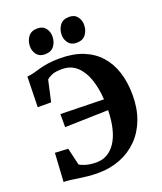

<svg xmlns="http://www.w3.org/2000/svg" viewBox="-174 -1087 1023 1210"><g transform="rotate(-20 337.0 -482.0)"><path d="M274.5 11Q238 11 207.5 8Q177 5 150.5 1Q124 -3 99 -6.5Q74 -10 48 -10.5L59.5 -202L147 -197.5L174 -83Q183 -74 214.5 -64.8Q246 -55.5 286.5 -55.5Q326 -55.5 358.2 -73.8Q390.5 -92 414.2 -127.5Q438 -163 451.5 -216.2Q465 -269.5 466.5 -340L175.5 -332V-419.5L465.5 -413Q460.5 -492 438.8 -552.8Q417 -613.5 378 -648Q339 -682.5 282 -682.5Q237 -682.5 214.2 -673Q191.5 -663.5 177.5 -650.5L146 -509H56L61 -713Q86 -715 107.8 -721Q129.5 -727 154.2 -734Q179 -741 212 -746Q245 -751 291.5 -751Q380 -751 446 -724.8Q512 -698.5 556.2 -649.2Q600.5 -600 622.5 -530.8Q644.5 -461.5 644.5 -376.5Q644.5 -286.5 617.2 -214.8Q590 -143 540 -92.8Q490 -42.5 422.5 -15.8Q355 11 274.5 11ZM213.5 -806.5Q177.5 -806.5 159.2 -830.5Q141 -854.5 141 -884.5Q141 -922 161.2 -949.2Q181.5 -976.5 222.5 -976.5H223.5Q259.5 -976.5 277.8 -952.5Q296 -928.5 296 -898Q296 -860.5 275.8 -833.5Q255.5 -806.5 214.5 -806.5ZM426 -806.5Q390 -806.5 371.8 -830.5Q353.5 -854.5 353.5 -884.5Q353.5 -922 373.8 -949.2Q394 -976.5 435 -976.5H436Q472.5 -976.5 490.5 -952.5Q508.5 -928.5 508.5 -898Q508.5 -860.5 488.2 -833.5Q468 -806.5 427 -806.5Z"/></g></svg>

Font: Merriweather ExtraBold
Style: Regular
Weight: 800
Version: Version 2.100